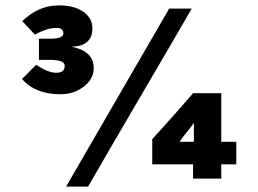

<svg xmlns="http://www.w3.org/2000/svg" viewBox="-20 -665 961 715"><path d="M125 -521H170Q216 -521 216 -541Q216 -561 190 -561Q155 -561 110 -536L63 -586Q123 -645 199 -645Q256 -645 290 -621.5Q324 -598 324 -559Q324 -493 246 -491Q329 -475 329 -411Q329 -371 292 -342.5Q255 -314 205 -314Q111 -314 62 -371L115 -424Q158 -394 190 -394Q221 -394 221 -420Q221 -442 167 -442H125ZM699 -318H804V-137H860V-53H804V0H699V-53H547V-147Q583 -186 645 -256Q680 -296 699 -318ZM702 -137V-207Q690 -191 679 -177Q661 -156 649 -137ZM694 -633Q626 -515 501 -302Q374 -85 308 30H226L610 -633Z"/></svg>

Font: Tajawal ExtraBold
Style: Regular
Weight: 800
Designer: Boutros Fonts
Foundry: Created by Boutros International 2017
Version: Version 1.700